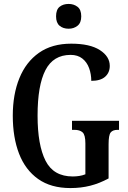

<svg xmlns="http://www.w3.org/2000/svg" viewBox="-20 -946 651 976"><path d="M338 10Q239 10 174 -36Q109 -82 77 -164.5Q45 -247 45 -358Q45 -466 78.5 -548.5Q112 -631 178 -677.5Q244 -724 342 -724Q437 -724 487.5 -691.5Q538 -659 538 -611Q538 -577 514.5 -556Q491 -535 444 -535Q444 -569 433 -599.5Q422 -630 398.5 -648.5Q375 -667 339 -667Q251 -667 211 -589.5Q171 -512 171 -358Q171 -209 211.5 -129Q252 -49 350 -49Q366 -49 382.5 -51.5Q399 -54 414 -60V-217Q414 -260 400 -273Q386 -286 358 -286H346V-332H585V-286H578Q553 -286 542.5 -272.5Q532 -259 532 -213V-39Q486 -14 439 -2Q392 10 338 10ZM329 -800Q301 -800 283 -815Q265 -830 265 -863Q265 -897 283 -911.5Q301 -926 329 -926Q355 -926 374 -911.5Q393 -897 393 -863Q393 -830 374 -815Q355 -800 329 -800Z"/></svg>

Font: Noto Serif Bengali ExtraCondensed SemiBold
Style: Regular
Weight: 600
Width: 2
Designer: Juan Bruce, Universal Thirst, Indian Type Foundry and the Monotype Design Team.
Foundry: Monotype Imaging Inc.
Version: Version 2.003; ttfautohint (v1.8.4.7-5d5b)